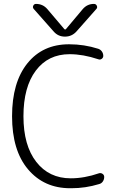

<svg xmlns="http://www.w3.org/2000/svg" viewBox="-20 -995 643 1003"><path d="M412.1 -947.3Q435.5 -974.6 470.7 -974.6Q481.4 -974.6 485.8 -964.8Q490.2 -955.1 483.4 -948.2L379.9 -831.1Q355.5 -803.7 319.3 -803.7Q283.2 -803.7 259.8 -831.1L156.2 -948.2Q149.4 -956.1 153.8 -965.3Q158.2 -974.6 168 -974.6Q204.1 -974.6 227.5 -947.3L315.4 -843.8Q320.3 -837.9 325.2 -843.8ZM497.1 -89.8Q506.8 -92.8 515.6 -86.9Q524.4 -81.1 524.4 -70.3Q524.4 -57.6 517.1 -46.9Q509.8 -36.1 497.1 -33.2Q426.8 -11.7 352.5 -11.7Q349.6 -11.7 346.7 -11.7Q210 -11.7 126.5 -110.4Q43 -209 43 -387.7Q43 -564.5 123 -664.1Q203.1 -763.7 340.8 -763.7Q419.9 -763.7 493.2 -740.2Q504.9 -736.3 512.2 -726.1Q519.5 -715.8 519.5 -703.1Q519.5 -693.4 511.2 -687.5Q502.9 -681.6 493.2 -685.5Q414.1 -711.9 343.8 -711.9Q231.4 -711.9 167 -626Q102.5 -540 102.5 -387.7Q102.5 -235.4 169.4 -149.4Q236.3 -63.5 349.6 -63.5Q420.9 -63.5 497.1 -89.8Z"/></svg>

Font: irohamaru Light
Style: Regular
Weight: 200
Designer: [Source Han Sans]
Ryoko NISHIZUKA  (kana & ideographs); Paul D. Hunt (Latin, Greek & Cyrillic); Wenlong ZHANG  (bopomofo
Version: Version 1.01